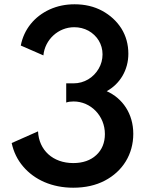

<svg xmlns="http://www.w3.org/2000/svg" viewBox="-20 -860 712 896"><path d="M321.5 16C378 16 427 5 469 -17C552.5 -60.5 602 -140 602 -235.5C602 -330 551.5 -401.5 478 -434.5C540 -468.5 579 -533.5 579 -609C579 -653 568 -692.5 546.5 -727C524.5 -761.5 494.5 -789 457 -809.5C419 -830 376 -840 328 -840C286 -840 247.5 -832 212 -816C141 -783.5 91.5 -723.5 77 -647.5L182.5 -601.5C189.5 -675.5 252.5 -733 326 -733C350.5 -733 372.5 -727.5 393 -716.5C433 -694 458.5 -654 458.5 -606.5C458.5 -582.5 452.5 -560 440.5 -539.5C416.5 -498 373.5 -471 323 -471H289V-381.5C298.5 -385 310 -386.5 323.5 -386.5C403.5 -386.5 469.5 -319.5 469.5 -234.5C469.5 -194 456 -161 429.5 -136.5C402.5 -111.5 366.5 -99 322 -99C226.5 -99 161.5 -159.5 157.5 -247L34.5 -192.5C43.5 -150.5 61.5 -114 88 -83C141 -20.5 223.5 16 321.5 16Z"/></svg>

Font: Spartan SemiBold
Style: Regular
Weight: 600
Designer: Matt Bailey, Mirko Velimirovic
Foundry: Matt Bailey
Version: Version 1.003